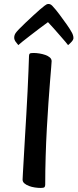

<svg xmlns="http://www.w3.org/2000/svg" viewBox="-20 -913 382 946"><path d="M180.7 13Q167.1 13 151.7 10.7Q136.4 8.5 122.7 3.3Q109 -1.9 100.1 -9.6Q91.3 -17.2 91.3 -27.9Q91.3 -31.2 92.8 -58.7Q94.3 -86.2 97 -131.6Q99.6 -177.1 102.8 -232.6Q106 -288.1 109.6 -347.3Q113.1 -406.6 115.8 -462.4Q118.5 -518.2 120.3 -563.6Q122.2 -609 122.9 -636.7Q122.9 -645.3 126.4 -648.6Q129.9 -652 144.9 -652Q158.5 -652 173.9 -649.6Q189.2 -647.1 202.9 -642.4Q216.6 -637.7 225.5 -630Q234.4 -622.2 234.4 -611.5Q234.4 -608.2 232.2 -580.8Q230 -553.4 226.3 -508.7Q222.6 -463.9 218.6 -405.8Q214.5 -347.6 210.8 -280.6Q207.1 -213.6 205 -143.2Q202.8 -72.9 202.8 -3Q202.8 5.6 198.9 9.3Q195.1 13 180.7 13ZM70.2 -690.7Q63.6 -698 56.8 -707.8Q50 -717.7 50 -727.4Q50 -733 51.6 -738.7Q53.3 -744.4 57.1 -750.2Q61.1 -756.2 74.2 -769.9Q87.3 -783.5 105.3 -800.5Q123.3 -817.6 141.9 -834.8Q160.5 -851.9 176 -865.5Q191.5 -879.1 199.3 -884.6Q206.1 -889.9 210 -891.6Q213.9 -893.4 219 -893.4Q223.5 -893.4 227.8 -891.6Q232.1 -889.9 237.5 -884.6Q254.4 -866.6 273.3 -841.3Q292.2 -816.1 308.9 -792.3Q325.6 -768.5 333.5 -753.6Q337.2 -747.3 339.5 -739.9Q341.9 -732.5 341.9 -725.5Q341.9 -717.6 332.9 -707.4Q323.8 -697.3 315.4 -690.7Q313.8 -693.6 302.7 -706.5Q291.6 -719.3 276.1 -737.3Q260.6 -755.3 244.5 -773.3Q228.5 -791.3 216.4 -803.9Q197.2 -790.2 173.6 -772.2Q150 -754.2 127.3 -736.7Q104.6 -719.2 88.8 -706.6Q73.1 -693.9 70.2 -690.7Z"/></svg>

Font: Briem Hand Thin
Style: Regular
Weight: 100
Designer: Gunnlaugur SE Briem, Eben Sorkin
Foundry: Sorkin Type Co.
Version: Version 1.003